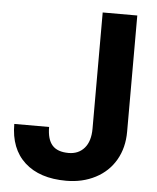

<svg xmlns="http://www.w3.org/2000/svg" viewBox="-52 -756 663 810"><g transform="rotate(5 279.5 -350.5)"><path d="M350.1 -710.9H496.6V-218.8Q496.6 -150.9 466.6 -98.9Q436.5 -46.9 381.8 -18.6Q327.1 9.8 258.3 9.8Q145.5 9.8 82.5 -47.6Q19.5 -105 19.5 -210H167Q167 -157.7 189 -132.8Q210.9 -107.9 258.3 -107.9Q300.3 -107.9 325.2 -136.7Q350.1 -165.5 350.1 -218.8Z"/></g></svg>

Font: Shabnam FD
Style: Bold-FD
Weight: 700
Foundry: DejaVu fonts team - Redesigned by Saber Rastikerdar - Based on Vazir font
Version: Version 5.0.1